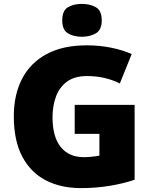

<svg xmlns="http://www.w3.org/2000/svg" viewBox="-20 -957 780 987"><path d="M364 -418H672V-33Q617 -14 545.5 -2Q474 10 396 10Q293 10 215.5 -30Q138 -70 94.5 -152Q51 -234 51 -359Q51 -471 94 -553Q137 -635 220.5 -679.5Q304 -724 426 -724Q493 -724 553 -711.5Q613 -699 657 -679L596 -528Q558 -547 516 -556.5Q474 -566 427 -566Q363 -566 324 -537Q285 -508 267.5 -460Q250 -412 250 -354Q250 -254 292 -201.5Q334 -149 412 -149Q429 -149 453.5 -151.5Q478 -154 491 -157V-269H364ZM401 -937Q442 -937 472.5 -920Q503 -903 503 -852Q503 -803 472.5 -785.5Q442 -768 401 -768Q359 -768 329.5 -785.5Q300 -803 300 -852Q300 -903 329.5 -920Q359 -937 401 -937Z"/></svg>

Font: Noto Sans Thaana Black
Style: Regular
Weight: 900
Designer: David Williams
Foundry: Google Inc.
Version: Version 3.001; ttfautohint (v1.8.4.7-5d5b)